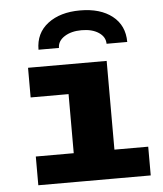

<svg xmlns="http://www.w3.org/2000/svg" viewBox="-53 -785 705 832"><g transform="rotate(-5 300.0 -369.5)"><path d="M245 0V-382H80V-511H422V0ZM80 0V-125H569V0ZM132 -585Q132 -657 185.5 -698Q239 -739 326 -739Q414 -739 466 -698Q518 -657 518 -585H428Q428 -615 399.5 -634Q371 -653 325 -653Q280 -653 250.5 -634Q221 -615 221 -585Z"/></g></svg>

Font: Chivo Mono Medium ExtraBold
Style: Regular
Weight: 800
Monospace: yes
Version: Version 1.008